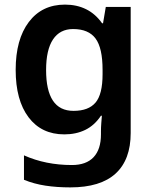

<svg xmlns="http://www.w3.org/2000/svg" viewBox="-20 -573 667 833"><path d="M262 -553Q313 -553 353.5 -533Q394 -513 423 -472H427L439 -543H547V4Q547 120 481.5 180Q416 240 285 240Q227 240 177.5 232.5Q128 225 84 207V101Q178 143 292 143Q354 143 386 109Q418 75 418 10V-4Q418 -20 419.5 -39.5Q421 -59 422 -71H418Q390 -29 350 -9.5Q310 10 259 10Q160 10 104 -64Q48 -138 48 -270Q48 -402 105 -477.5Q162 -553 262 -553ZM297 -447Q240 -447 210 -402Q180 -357 180 -269Q180 -181 209.5 -136.5Q239 -92 299 -92Q364 -92 394.5 -128Q425 -164 425 -251V-270Q425 -365 394.5 -406Q364 -447 297 -447Z"/></svg>

Font: Noto Sans Kawi SemiBold
Style: Regular
Weight: 600
Designer: Fadhl Haqq
Version: Version 1.000